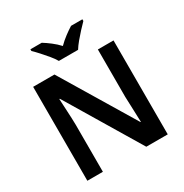

<svg xmlns="http://www.w3.org/2000/svg" viewBox="-208 -1100 1212 1264"><g transform="rotate(-30 397.5 -468.5)"><path d="M703 0H540L205 -558H201Q203 -512 206 -460.5Q209 -409 210 -357V0H92V-714H254L588 -160H591Q590 -188 589 -220.5Q588 -253 586.5 -287.5Q585 -322 584 -354V-714H703ZM324 -777Q311 -800 288.5 -827Q266 -854 242.5 -880Q219 -906 200 -924V-937H286Q312 -921 341.5 -898.5Q371 -876 396 -849Q423 -876 453 -898.5Q483 -921 509 -937H595V-924Q577 -906 553 -880Q529 -854 506.5 -827Q484 -800 470 -777Z"/></g></svg>

Font: Noto Sans Nag Mundari SemiBold
Style: Regular
Weight: 600
Version: Version 1.000